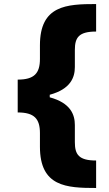

<svg xmlns="http://www.w3.org/2000/svg" viewBox="-20 -792 538 948"><path d="M67.4 -398.9V-236.8C149.4 -236.8 177.2 -205.6 177.2 -134.8V-67.4C177.2 129.9 308.6 136.2 454.6 136.2V0.5C369.1 0.5 349.6 -28.8 349.6 -90.3V-174.8C349.6 -226.1 328.6 -283.7 225.6 -311.5V-324.2C328.6 -352.1 349.6 -409.7 349.6 -460.9V-545.4C349.6 -607.4 369.6 -636.2 454.6 -636.2V-772C308.6 -772 177.2 -765.6 177.2 -568.4V-501C177.2 -430.2 149.4 -398.9 67.4 -398.9Z"/></svg>

Font: Raveo ExtraBold
Style: Regular
Weight: 800
Designer: Jakub Foglar, Rasmus Andersson (Inter)
Foundry: Jakubfoglar.com
Version: Version 1.100;Glyphs 3.2.3 (3260)